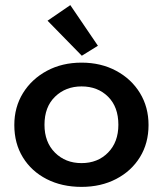

<svg xmlns="http://www.w3.org/2000/svg" viewBox="-20 -721 640 751"><path d="M299 10Q222 10 162.5 -20.5Q103 -51 69.5 -105.5Q36 -160 36 -232Q36 -302 70 -357Q104 -412 163.5 -444Q223 -476 299 -476Q375 -476 434.5 -444Q494 -412 527.5 -357Q561 -302 561 -232Q561 -161 527.5 -106.5Q494 -52 434.5 -21Q375 10 299 10ZM299 -83Q362 -83 402.5 -124Q443 -165 443 -233Q443 -303 402.5 -343Q362 -383 299 -383Q237 -383 195.5 -343Q154 -303 154 -233Q154 -165 195 -124Q236 -83 299 -83ZM300 -503 166 -640 255 -701 363 -542Z"/></svg>

Font: Inconsolata Expanded Bold
Style: Regular
Weight: 700
Width: 7
Monospace: yes
Designer: Raph Levien, Cyreal, Brenton Simpson
Foundry: Raph Levien, Cyreal, Google
Version: Version 3.001; ttfautohint (v1.8.2.53-6de2)